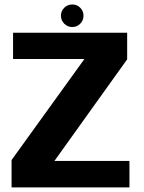

<svg xmlns="http://www.w3.org/2000/svg" viewBox="-20 -818 630 838"><path d="M30.5 0H545V-115.5H217.5L535 -559V-675H37V-560.5H348.5L30.5 -119.5ZM295.5 -700Q316 -700 330.2 -714.5Q344.5 -729 344.5 -749.5Q344.5 -770 330.2 -784.2Q316 -798.5 295.5 -798.5Q275 -798.5 260.5 -784.2Q246 -770 246 -749.5Q246 -729 260.5 -714.5Q275 -700 295.5 -700Z"/></svg>

Font: Anybody UltraCondensed Thin
Style: Bold
Weight: 700
Version: Version 1.111